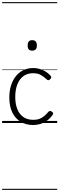

<svg xmlns="http://www.w3.org/2000/svg" viewBox="-20 -1161 560 1812"><path d="M294 19Q226 19 175 -11.5Q124 -42 96 -100Q68 -158 68 -241Q68 -302 83.5 -352.5Q99 -403 128.5 -440.5Q158 -478 200 -498.5Q242 -519 294 -519Q340 -519 384.5 -499Q429 -479 458 -445Q465 -437 463.5 -429.5Q462 -422 453 -413Q444 -404 436.5 -404Q429 -404 423 -410Q394 -437 365 -453.5Q336 -470 291 -470Q253 -470 222 -455Q191 -440 169 -410.5Q147 -381 135.5 -339.5Q124 -298 124 -245Q124 -182 142.5 -133.5Q161 -85 199 -57.5Q237 -30 295 -30Q326 -30 349.5 -38Q373 -46 394.5 -63.5Q416 -81 438 -107Q445 -114 453 -113.5Q461 -113 470 -107Q478 -101 481 -93.5Q484 -86 478 -79Q455 -45 424.5 -23Q394 -1 360 9Q326 19 294 19ZM284 -683Q262 -683 251.5 -695Q241 -707 241 -732Q241 -757 251.5 -769.5Q262 -782 284 -782Q306 -782 317 -769.5Q328 -757 328 -732Q328 -707 317 -695Q306 -683 284 -683ZM0 621H520V631H0ZM0 -20H520V0H0ZM0 -505H520V-500H0ZM0 -1141H520V-1131H0Z"/></svg>

Font: Playwrite BR Guides
Style: Regular
Weight: 400
Designer: Veronika Burian, José Scaglione
Foundry: TypeTogether
Version: Version 1.003